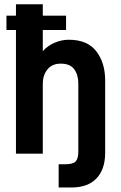

<svg xmlns="http://www.w3.org/2000/svg" viewBox="-20 -710 560 887"><path d="M53.7 -690.4H177.7V-637.7H285.2V-571.3H177.7V-473.6Q200.2 -499 232.4 -512.7Q264.6 -526.4 297.9 -526.4Q383.8 -526.4 424.8 -473.1Q465.8 -419.9 465.8 -338.9V0Q464.8 74.2 424.8 115.2Q384.8 156.2 309.6 156.2H251V48.8H282.2Q316.4 48.8 329.1 36.1Q341.8 23.4 341.8 -9.8V-324.2Q341.8 -364.3 322.8 -390.1Q303.7 -416 260.7 -416Q220.7 -416 199.2 -389.2Q177.7 -362.3 177.7 -324.2V0H53.7V-571.3H9.8V-637.7H53.7Z"/></svg>

Font: DINish
Style: Bold
Weight: 700
Designer: Bert Driehuis
Foundry: Playbeing
Version: Version 3.008; git-95204e4c-release